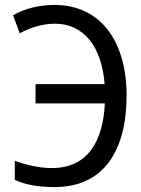

<svg xmlns="http://www.w3.org/2000/svg" viewBox="-20 -747 570 778"><path d="M202 11C400 11 493 -136 493 -361C493 -577 389 -727 201 -727C139 -727 78 -712 33 -685L60 -612C97 -632 147 -651 202 -651C320 -651 392 -558 404 -406H124V-328H405C397 -169 332 -66 190 -66C138 -66 86 -79 40 -95V-18C85 2 134 11 202 11Z"/></svg>

Font: Noto Sans Mono Condensed
Style: Regular
Weight: 400
Width: 3
Designer: Monotype Design Team
Foundry: Monotype Imaging Inc.
Version: Version 2.014